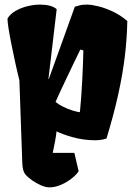

<svg xmlns="http://www.w3.org/2000/svg" viewBox="-20 -598 589 832"><path d="M195.8 213.9Q176.8 213.9 156.5 204.6Q136.2 195.3 120.1 184.1Q101.6 171.4 89.8 157.5Q78.1 143.6 76.7 110.8L64 -250Q55.2 -284.7 46.4 -325.2Q37.6 -365.7 29.8 -404.5Q22 -443.4 17.3 -472.7Q12.7 -502 12.7 -513.2V-518.1Q24.4 -537.6 47.9 -551Q71.3 -564.5 99.6 -571.3Q127.9 -578.1 154.3 -578.1Q177.2 -578.1 195.8 -573.2Q214.4 -568.4 225.6 -558.1L189.9 -255.9L191.4 -255.4L304.2 -568.8Q312.5 -570.8 324.5 -574.5Q336.4 -578.1 357.4 -578.1Q376 -578.1 405.8 -570.8Q435.5 -563.5 469 -547.9Q502.4 -532.2 531.7 -506.8Q530.3 -430.7 520.8 -352.3Q511.2 -273.9 491.9 -187Q472.7 -100.1 441.4 2.4Q430.2 5.9 418.2 7.8Q406.2 9.8 393.6 9.8Q341.3 9.8 294.2 -3.7Q247.1 -17.1 225.1 -28.8Q222.7 -8.3 218.5 15.1Q214.4 38.6 208.5 64.5H302.2L320.8 144Q309.6 161.1 288.3 177.2Q267.1 193.4 242.2 203.6Q217.3 213.9 195.8 213.9ZM326.2 -111.8Q329.1 -139.6 331.8 -175.8Q334.5 -211.9 336.4 -250.2Q338.4 -288.6 339.6 -322.5Q340.8 -356.4 341.3 -379.4L328.1 -383.3Q317.4 -361.8 301.8 -329.3Q286.1 -296.9 269.8 -262.2Q253.4 -227.5 240 -199Q226.6 -170.4 220.7 -156.2Q234.4 -145 254.6 -135Q274.9 -125 294.9 -118.9Q314.9 -112.8 326.2 -111.8Z"/></svg>

Font: Fruktur
Style: Regular
Weight: 400
Designer: Viktoriya Grabowska, Eben Sorkin
Foundry: Viktoriya Grabowska
Version: Version 1.008; ttfautohint (v1.8.4.7-5d5b)